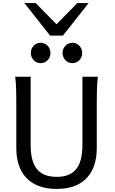

<svg xmlns="http://www.w3.org/2000/svg" viewBox="-20 -1209 743 1241"><path d="M512.7 -712.9V-273.4C512.7 -146 472.7 -65.9 346.7 -65.9C218.3 -65.9 178.2 -146 178.2 -273.4V-712.9H78.1C85 -673.8 85.4 -596.7 85.4 -500.5V-251.5C85.4 -92.8 168.5 12.2 346.7 12.2C522.9 12.2 605.5 -92.8 605.5 -251.5V-500.5C605.5 -601.6 606.4 -673.8 612.8 -712.9ZM384.3 -866.7C384.3 -830.6 411.6 -800.8 447.8 -800.8C484.4 -800.8 511.2 -830.6 511.2 -866.7C511.2 -902.8 484.4 -932.6 447.8 -932.6C411.6 -932.6 384.3 -902.8 384.3 -866.7ZM179.2 -866.7C179.2 -830.6 206.5 -800.8 242.7 -800.8C279.3 -800.8 306.2 -830.6 306.2 -866.7C306.2 -902.8 279.3 -932.6 242.7 -932.6C206.5 -932.6 179.2 -902.8 179.2 -866.7ZM137.7 -1189 303.7 -979H386.7L552.7 -1189H479.5L345.2 -1052.2L210.9 -1189Z"/></svg>

Font: Andika
Style: Regular
Weight: 400
Designer: Victor Gaultney, Annie Olsen, Julie Remington, Don Collingsworth, Eric Hays
Foundry: SIL International
Version: Version 1.000